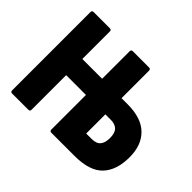

<svg xmlns="http://www.w3.org/2000/svg" viewBox="-142 -873 1091 1091"><g transform="rotate(45 404.0 -327.5)"><path d="M57 0Q44 0 44 -13V-642Q44 -655 57 -655H187Q200 -655 200 -642V-421H359V-642Q359 -655 372 -655H502Q515 -655 515 -642V-421H564Q674 -421 729.5 -367Q785 -313 785 -216Q785 -112 732 -56Q679 0 557 0H372Q359 0 359 -13V-291H200V-13Q200 0 187 0ZM515 -137H558Q596 -137 612.5 -156.5Q629 -176 629 -215Q629 -255 611 -273Q593 -291 559 -291H515Z"/></g></svg>

Font: Sofia Sans Condensed Black
Style: Regular
Weight: 900
Designer: Botio Nikoltchev, Ani Petrova
Foundry: lettersoup
Version: Version 4.101